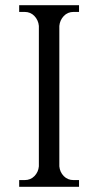

<svg xmlns="http://www.w3.org/2000/svg" viewBox="-20 -721 378 741"><path d="M285 0H54V-26H75Q98 -26 113 -41.5Q128 -57 130 -79V-621Q128 -643 113 -659Q98 -675 75 -675H54V-701H285V-675H264Q241 -675 226 -659Q211 -643 209 -621V-79Q211 -57 226 -41.5Q241 -26 264 -26H285Z"/></svg>

Font: Constantine
Style: Regular
Weight: 400
Designer: Dukom Design
Version: Version 1.001;PS 001.001;hotconv 1.0.56;makeotf.lib2.0.21325